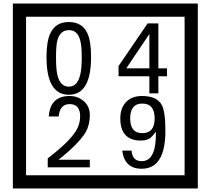

<svg xmlns="http://www.w3.org/2000/svg" viewBox="-20 -980 1195 1090"><path d="M1103 90H53V-960H1103ZM1028 15V-885H128V15ZM497 -656Q497 -442 371 -442Q244 -442 244 -656Q244 -744 265 -789Q294 -855 371 -855Q448 -855 477 -789Q497 -745 497 -656ZM444 -656Q444 -723 435 -752Q420 -809 371 -809Q322 -809 306 -752Q298 -723 298 -656Q298 -587 306 -553Q322 -488 371 -488Q419 -488 435 -554Q444 -587 444 -656ZM928 -547H879V-450H828V-547H653V-605L818 -847H879V-592H928ZM828 -592V-787L697 -592ZM490 -30H251V-81Q372 -173 412 -238Q435 -276 435 -319Q435 -389 375 -389Q320 -389 313 -319H257Q265 -435 375 -435Q423 -435 456.5 -405Q490 -375 490 -327Q490 -271 466 -229Q428 -165 312 -73H490ZM919 -238Q919 -22 784 -22Q687 -22 674 -125H727Q731 -65 785 -65Q868 -65 865 -232Q844 -205 834 -197Q814 -182 780 -182Q663 -182 663 -308Q663 -366 695.5 -400.5Q728 -435 786 -435Q870 -435 898 -385Q919 -346 919 -238ZM858 -308Q858 -392 788 -392Q719 -392 719 -308Q719 -224 788 -224Q858 -224 858 -308Z"/></svg>

Font: Unicode BMP Fallback SIL
Style: Regular
Weight: 400
Foundry: NRSI, SIL International
Version: Version 5.1 Based on Unicode 5.1